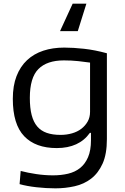

<svg xmlns="http://www.w3.org/2000/svg" viewBox="-20 -810 683 1049"><path d="M452 -790 405 -640H308L377 -790ZM283 219Q232 219 179 213Q126 207 87 196L93 124Q131 134 177.5 141Q224 148 270 148Q314 148 352 139Q390 130 417.5 108Q445 86 461 49Q477 12 477 -44V-84H471Q412 -1 290 -1Q174 -1 112 -66Q50 -131 50 -270Q50 -342 70.5 -394.5Q91 -447 128 -481.5Q165 -516 216.5 -533Q268 -550 331 -550Q380 -550 439 -543.5Q498 -537 564 -519V-50Q564 32 540.5 84Q517 136 478 166Q439 196 388 207.5Q337 219 283 219ZM311 -73Q344 -73 373.5 -81.5Q403 -90 424.5 -106.5Q446 -123 459 -146Q472 -169 472 -199V-468Q445 -472 408 -476Q371 -480 329 -480Q237 -480 190 -433Q143 -386 143 -275Q143 -220 153 -181.5Q163 -143 183.5 -119Q204 -95 235.5 -84Q267 -73 311 -73Z"/></svg>

Font: Encode Sans Wide
Style: Regular
Weight: 400
Designer: Pablo Impallari, Andres Torresi
Foundry: Pablo Impallari, Andres Torresi
Version: Version 1.000; ttfautohint (v1.00) -l 8 -r 50 -G 200 -x 14 -